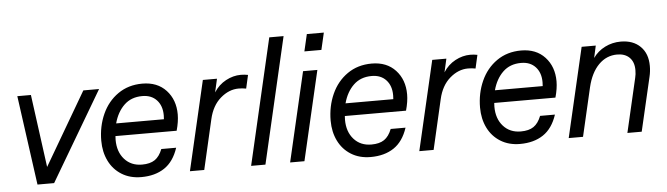

<svg xmlns="http://www.w3.org/2000/svg" viewBox="-46 -882 3715 1069"><g transform="rotate(-5 1811.5 -347.5)"><path d="M188 -93 426 -500H514L219 0H126L57 -500H133Z M582 -231Q581 -224 581 -210Q581 -143 618 -101.5Q655 -60 716 -60Q761 -60 787.5 -78Q814 -96 830 -137H913Q888 -61 835.5 -26Q783 9 706 9Q643 9 596.5 -20Q550 -49 525.5 -99Q501 -149 501 -212Q501 -292 531.5 -360Q562 -428 620 -468.5Q678 -509 756 -509Q840 -509 889 -456Q938 -403 938 -321Q938 -281 924 -231ZM592 -301H859Q860 -308 860 -323Q860 -376 830.5 -408Q801 -440 750 -440Q688 -440 648.5 -402Q609 -364 592 -301Z M1347 -506 1330 -431Q1310 -435 1288 -435Q1234 -435 1186.5 -394Q1139 -353 1122 -278L1058 0H978L1094 -500H1173L1156 -425Q1182 -466 1223 -488Q1264 -510 1307 -510Q1327 -510 1347 -506Z M1483 -704H1563L1400 0H1320Z M1671 -609 1693 -704H1788L1766 -609ZM1654 -500H1734L1618 0H1538Z M1864 -231Q1863 -224 1863 -210Q1863 -143 1900 -101.5Q1937 -60 1998 -60Q2043 -60 2069.5 -78Q2096 -96 2112 -137H2195Q2170 -61 2117.5 -26Q2065 9 1988 9Q1925 9 1878.5 -20Q1832 -49 1807.5 -99Q1783 -149 1783 -212Q1783 -292 1813.5 -360Q1844 -428 1902 -468.5Q1960 -509 2038 -509Q2122 -509 2171 -456Q2220 -403 2220 -321Q2220 -281 2206 -231ZM1874 -301H2141Q2142 -308 2142 -323Q2142 -376 2112.5 -408Q2083 -440 2032 -440Q1970 -440 1930.5 -402Q1891 -364 1874 -301Z M2629 -506 2612 -431Q2592 -435 2570 -435Q2516 -435 2468.5 -394Q2421 -353 2404 -278L2340 0H2260L2376 -500H2455L2438 -425Q2464 -466 2505 -488Q2546 -510 2589 -510Q2609 -510 2629 -506Z M2699 -231Q2698 -224 2698 -210Q2698 -143 2735 -101.5Q2772 -60 2833 -60Q2878 -60 2904.5 -78Q2931 -96 2947 -137H3030Q3005 -61 2952.5 -26Q2900 9 2823 9Q2760 9 2713.5 -20Q2667 -49 2642.5 -99Q2618 -149 2618 -212Q2618 -292 2648.5 -360Q2679 -428 2737 -468.5Q2795 -509 2873 -509Q2957 -509 3006 -456Q3055 -403 3055 -321Q3055 -281 3041 -231ZM2709 -301H2976Q2977 -308 2977 -323Q2977 -376 2947.5 -408Q2918 -440 2867 -440Q2805 -440 2765.5 -402Q2726 -364 2709 -301Z M3580 -361Q3580 -330 3573 -301L3503 0H3423L3493 -302Q3498 -321 3498 -345Q3498 -390 3473 -415Q3448 -440 3404 -440Q3344 -440 3300.5 -396Q3257 -352 3238 -272L3175 0H3095L3211 -500H3290L3275 -432Q3301 -469 3342 -489.5Q3383 -510 3430 -510Q3499 -510 3539.5 -470Q3580 -430 3580 -361Z"/></g></svg>

Font: CBA Beacon Sans
Style: Italic
Weight: 400
Italic angle: -13°
Designer: Wei Huang
Foundry: Wei Huang
Version: Version 1.002